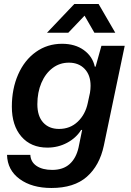

<svg xmlns="http://www.w3.org/2000/svg" viewBox="-20 -760 653 956"><path d="M15 11H131Q133 47 162.5 66.5Q192 86 240 86Q294 86 326.5 57Q359 28 371 -25L389 -113H384Q359 -73 314 -49Q269 -25 216 -25Q134 -25 86.5 -80Q39 -135 39 -229Q39 -318 70.5 -389.5Q102 -461 159 -501.5Q216 -542 289 -542Q354 -542 397.5 -510.5Q441 -479 452 -428H456L485 -532H601L497 -35Q476 64 412.5 120Q349 176 236 176Q139 176 78 131.5Q17 87 15 11ZM417 -247 428 -298Q431 -316 431 -333Q431 -386 401.5 -417Q372 -448 323 -448Q277 -448 241.5 -421Q206 -394 186 -347Q166 -300 166 -241Q166 -182 195 -150Q224 -118 274 -118Q329 -118 367 -154Q405 -190 417 -247ZM350 -740H471L554 -597H450L401 -682L320 -597H214Z"/></svg>

Font: Mona Sans SemiBold
Style: Italic
Weight: 600
Italic angle: -11.7°
Designer: Deni Anggara
Foundry: GitHub
Version: Version 2.000